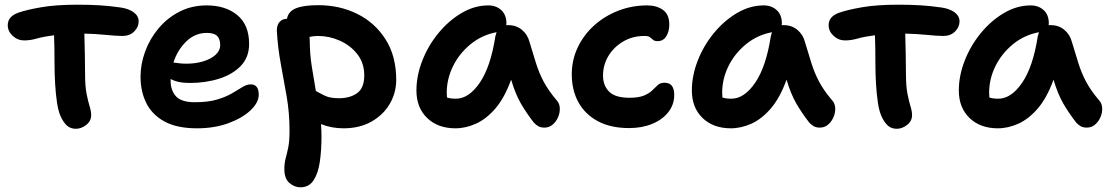

<svg xmlns="http://www.w3.org/2000/svg" viewBox="-20 -536 4724 817"><path d="M303 12Q280 12 265 -1.5Q250 -15 238 -41Q228 -63 222.5 -100Q217 -137 214.5 -180.5Q212 -224 212 -265Q212 -301 211.5 -331.5Q211 -362 210 -386Q164 -380 136.5 -372Q109 -364 83 -364Q55 -364 34 -383.5Q13 -403 13 -429Q13 -466 58 -482Q92 -494 154.5 -505Q217 -516 310 -516Q361 -516 403 -513.5Q445 -511 494 -504Q528 -499 549 -483.5Q570 -468 570 -445Q570 -421 551 -402Q532 -383 501 -383Q476 -383 431 -387.5Q386 -392 339 -393Q340 -356 341 -308.5Q342 -261 342 -222Q342 -169 348.5 -136.5Q355 -104 361.5 -83Q368 -62 368 -46Q368 -21 347 -4.5Q326 12 303 12Z M818 10Q734 10 681 -18.5Q628 -47 603 -96.5Q578 -146 578 -210Q578 -263 597.5 -316.5Q617 -370 654 -414.5Q691 -459 743 -486Q795 -513 860 -513Q940 -513 990 -471.5Q1040 -430 1040 -349Q1040 -293 1005.5 -256.5Q971 -220 913.5 -201.5Q856 -183 787 -183Q760 -183 740 -187.5Q720 -192 706 -200Q706 -197 706 -193Q706 -151 729 -126Q752 -101 809 -101Q866 -101 904 -112.5Q942 -124 967.5 -139Q993 -154 1011.5 -165.5Q1030 -177 1047 -177Q1081 -177 1081 -133Q1081 -100 1046.5 -67Q1012 -34 952.5 -12Q893 10 818 10ZM860 -396Q810 -396 772.5 -359.5Q735 -323 718 -270Q728 -269 741 -267Q754 -265 774 -265Q812 -265 845 -275Q878 -285 897.5 -303Q917 -321 917 -344Q917 -370 904 -383Q891 -396 860 -396Z M1258 261Q1233 261 1211.5 242.5Q1190 224 1190 184Q1190 158 1195.5 138Q1201 118 1206.5 91.5Q1212 65 1212 19Q1212 -55 1200 -124.5Q1188 -194 1175 -263.5Q1162 -333 1158 -406Q1158 -430 1170 -443Q1182 -456 1201 -456Q1207 -488 1240 -501Q1273 -514 1334 -514Q1426 -514 1501 -476.5Q1576 -439 1621 -368Q1666 -297 1666 -196Q1666 -141 1638.5 -94Q1611 -47 1560.5 -18.5Q1510 10 1442 10Q1390 10 1346 -8Q1348 20 1348 46Q1348 103 1341 152Q1334 201 1314.5 231Q1295 261 1258 261ZM1298 -368Q1298 -308 1306.5 -254.5Q1315 -201 1324 -149Q1341 -139 1363 -128.5Q1385 -118 1422 -118Q1470 -118 1500 -140Q1530 -162 1530 -215Q1530 -268 1500.5 -305.5Q1471 -343 1426 -363Q1381 -383 1333 -383Q1324 -383 1315 -382Q1306 -381 1297 -379Q1298 -374 1298 -368Z M1918 10Q1843 10 1797.5 -34Q1752 -78 1752 -151Q1752 -214 1777 -278Q1802 -342 1845.5 -395Q1889 -448 1944 -480.5Q1999 -513 2058 -513Q2091 -513 2113 -493Q2135 -473 2135 -436Q2135 -432 2134 -429Q2139 -429 2143 -429Q2177 -429 2201 -409Q2225 -389 2233 -358Q2248 -308 2261 -266.5Q2274 -225 2294 -187.5Q2314 -150 2349 -109Q2361 -96 2362 -76.5Q2363 -57 2355 -38Q2347 -19 2332 -6Q2317 7 2297 7Q2280 7 2269.5 0.5Q2259 -6 2251 -15Q2220 -55 2196.5 -95.5Q2173 -136 2155 -197Q2127 -120 2088.5 -75Q2050 -30 2006 -10Q1962 10 1918 10ZM1881 -141Q1881 -130 1882 -121Q1897 -116 1920 -116Q1975 -116 2021.5 -184Q2068 -252 2088 -382Q2090 -391 2093 -399Q2030 -387 1982 -347.5Q1934 -308 1907.5 -254Q1881 -200 1881 -141Z M2657 9Q2579 9 2524.5 -20Q2470 -49 2441.5 -100.5Q2413 -152 2413 -220Q2413 -281 2438.5 -334.5Q2464 -388 2508.5 -428Q2553 -468 2611 -490.5Q2669 -513 2734 -513Q2775 -513 2801.5 -493.5Q2828 -474 2828 -432Q2828 -402 2815 -381.5Q2802 -361 2779 -361Q2765 -361 2759 -366.5Q2753 -372 2746 -377.5Q2739 -383 2722 -383Q2672 -383 2632 -359.5Q2592 -336 2569 -298Q2546 -260 2546 -214Q2546 -172 2572 -146Q2598 -120 2658 -120Q2698 -120 2720.5 -129.5Q2743 -139 2756 -152Q2769 -165 2779.5 -174.5Q2790 -184 2808 -184Q2849 -184 2849 -132Q2849 -91 2824 -59Q2799 -27 2755.5 -9Q2712 9 2657 9Z M3090 10Q3015 10 2969.5 -34Q2924 -78 2924 -151Q2924 -214 2949 -278Q2974 -342 3017.5 -395Q3061 -448 3116 -480.5Q3171 -513 3230 -513Q3263 -513 3285 -493Q3307 -473 3307 -436Q3307 -432 3306 -429Q3311 -429 3315 -429Q3349 -429 3373 -409Q3397 -389 3405 -358Q3420 -308 3433 -266.5Q3446 -225 3466 -187.5Q3486 -150 3521 -109Q3533 -96 3534 -76.5Q3535 -57 3527 -38Q3519 -19 3504 -6Q3489 7 3469 7Q3452 7 3441.5 0.5Q3431 -6 3423 -15Q3392 -55 3368.5 -95.5Q3345 -136 3327 -197Q3299 -120 3260.5 -75Q3222 -30 3178 -10Q3134 10 3090 10ZM3053 -141Q3053 -130 3054 -121Q3069 -116 3092 -116Q3147 -116 3193.5 -184Q3240 -252 3260 -382Q3262 -391 3265 -399Q3202 -387 3154 -347.5Q3106 -308 3079.5 -254Q3053 -200 3053 -141Z M3796 12Q3773 12 3758 -1.5Q3743 -15 3731 -41Q3721 -63 3715.5 -100Q3710 -137 3707.5 -180.5Q3705 -224 3705 -265Q3705 -301 3704.5 -331.5Q3704 -362 3703 -386Q3657 -380 3629.5 -372Q3602 -364 3576 -364Q3548 -364 3527 -383.5Q3506 -403 3506 -429Q3506 -466 3551 -482Q3585 -494 3647.5 -505Q3710 -516 3803 -516Q3854 -516 3896 -513.5Q3938 -511 3987 -504Q4021 -499 4042 -483.5Q4063 -468 4063 -445Q4063 -421 4044 -402Q4025 -383 3994 -383Q3969 -383 3924 -387.5Q3879 -392 3832 -393Q3833 -356 3834 -308.5Q3835 -261 3835 -222Q3835 -169 3841.5 -136.5Q3848 -104 3854.5 -83Q3861 -62 3861 -46Q3861 -21 3840 -4.5Q3819 12 3796 12Z M4226 10Q4151 10 4105.5 -34Q4060 -78 4060 -151Q4060 -214 4085 -278Q4110 -342 4153.5 -395Q4197 -448 4252 -480.5Q4307 -513 4366 -513Q4399 -513 4421 -493Q4443 -473 4443 -436Q4443 -432 4442 -429Q4447 -429 4451 -429Q4485 -429 4509 -409Q4533 -389 4541 -358Q4556 -308 4569 -266.5Q4582 -225 4602 -187.5Q4622 -150 4657 -109Q4669 -96 4670 -76.5Q4671 -57 4663 -38Q4655 -19 4640 -6Q4625 7 4605 7Q4588 7 4577.5 0.5Q4567 -6 4559 -15Q4528 -55 4504.5 -95.5Q4481 -136 4463 -197Q4435 -120 4396.5 -75Q4358 -30 4314 -10Q4270 10 4226 10ZM4189 -141Q4189 -130 4190 -121Q4205 -116 4228 -116Q4283 -116 4329.5 -184Q4376 -252 4396 -382Q4398 -391 4401 -399Q4338 -387 4290 -347.5Q4242 -308 4215.5 -254Q4189 -200 4189 -141Z"/></svg>

Font: Shantell Sans Normal
Style: Regular
Weight: 600
Designer: Stephen Nixon, Anya Danilova, Shantell Martin
Foundry: Arrow Type
Version: Version 1.009;[a7da0bfa3]